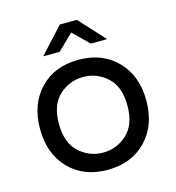

<svg xmlns="http://www.w3.org/2000/svg" viewBox="-106 -792 820 893"><g transform="rotate(-15 304.0 -345.5)"><path d="M48 -255Q48 -374 118 -447Q188 -520 303.5 -520Q419 -520 489.5 -447Q560 -374 560 -255Q560 -136 489.5 -63Q419 10 303.5 10Q188 10 118 -63Q48 -136 48 -255ZM188.5 -118.5Q238 -73 304 -73Q370 -73 419.5 -118.5Q469 -164 469 -255.5Q469 -347 419.5 -392Q370 -437 304 -437Q238 -437 188.5 -392Q139 -347 139 -255.5Q139 -164 188.5 -118.5ZM345 -701 458 -578H379L304 -651L229 -578H150L263 -701Z"/></g></svg>

Font: Varela
Style: Regular
Weight: 400
Designer: Joe Prince
Foundry: Joe Prince
Version: Version 1.000